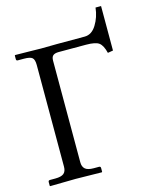

<svg xmlns="http://www.w3.org/2000/svg" viewBox="-115 -841 719 916"><g transform="rotate(-15 244.0 -382.5)"><path d="M145 -644 222.7 -645H360.8Q396 -645 418.9 -682.1Q441.9 -719.2 446.8 -765.6H474.1V-545.9L447.8 -541.5Q438.5 -579.6 421.4 -592.8Q404.3 -606 356.9 -606H221.7Q203.6 -606 194.6 -598.9Q185.5 -591.8 185.5 -573.2V-71.3Q185.5 -49.3 198 -38.3Q210.4 -27.3 240.2 -27.3H266.6Q274.4 -27.3 274.4 -19V-0.5L272.5 1.5Q179.2 -0.5 143.6 -0.5L17.6 1.5L15.6 -0.5V-19Q15.6 -27.3 23.9 -27.3H50.3Q79.6 -27.3 92.3 -37.6Q105 -47.9 105 -71.3V-573.2Q105 -600.1 94.7 -609.1Q84.5 -618.2 53.2 -618.2H23.4Q15.6 -618.2 15.6 -626V-644L17.6 -646Q62 -645.5 91.3 -645Q120.6 -644.5 130.9 -644.3Q141.1 -644 145 -644Z"/></g></svg>

Font: Libertinage
Style: f
Weight: 400
Designer: OSP
Foundry: OSP
Version: Version 1.0; 2008; OFL relea